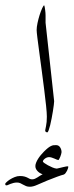

<svg xmlns="http://www.w3.org/2000/svg" viewBox="-101 -503 281 734"><path d="M106 -116.2Q106 -112.3 104.7 -101.8Q103.5 -91.3 101.3 -78.1Q99.1 -64.9 96.4 -50.5Q93.8 -36.1 90.8 -24.4Q87.9 -12.7 85 -4.9Q82 2.9 80.1 2.9Q71.8 2.9 71.8 -4.9Q71.8 -7.3 75 -21.2Q78.1 -35.2 78.1 -57.1Q78.1 -70.8 75.2 -98.6Q72.3 -126.5 67.9 -161.1Q63.5 -195.8 58.6 -232.9Q53.7 -270 49.3 -302.2Q44.9 -334.5 42 -357.9Q39.1 -381.3 39.1 -388.2Q39.1 -399.4 42.5 -415.3Q45.9 -431.2 50.5 -445.8Q55.2 -460.4 60.1 -471.2Q64.9 -481.9 67.9 -482.9Q68.8 -481.4 69.8 -476.6Q70.8 -471.7 71.5 -465.8Q72.3 -460 72.8 -453.9Q73.2 -447.8 73.2 -443.8V-416ZM160.2 134.8Q160.2 136.2 158.9 140.6Q157.7 145 155.3 149.7Q152.8 154.3 149.7 158.7Q146.5 163.1 142.1 164.6Q135.3 166 117.4 172.6Q99.6 179.2 80.1 187Q56.2 196.8 40.8 203.9Q25.4 210.9 13.2 210.9Q4.9 210.9 -1.2 208.5Q-7.3 206.1 -12.7 202.9Q-18.1 199.7 -23.4 197.3Q-28.8 194.8 -36.1 194.8Q-43.5 194.8 -49.8 196.5Q-56.2 198.2 -61.3 200.2Q-66.4 202.1 -70.1 203.9Q-73.7 205.6 -75.7 205.6Q-79.6 205.6 -80.3 203.9Q-81.1 202.1 -81.1 199.7Q-81.1 198.2 -76.2 193.4Q-71.3 188.5 -63.2 183.3Q-55.2 178.2 -45.2 174.1Q-35.2 169.9 -24.9 169.9Q-14.2 169.9 -7.3 171.9Q-0.5 173.8 4.2 176.3Q8.8 178.7 12.7 180.7Q16.6 182.6 22 182.6Q27.3 182.6 32.5 180.4Q37.6 178.2 42.5 175Q47.4 171.9 52.2 168.7Q57.1 165.5 62 163.6Q58.1 162.1 53.2 159.4Q48.3 156.7 44.2 152.8Q40 148.9 37.1 143.8Q34.2 138.7 34.2 131.8Q34.2 126 37.1 118.7Q40 111.3 44.7 104Q49.3 96.7 55.2 89.6Q61 82.5 66.9 76.7Q76.2 67.4 82.5 62.5Q88.9 57.6 94 55.2Q99.1 52.7 103.5 52.2Q107.9 51.8 113.3 51.8Q123.5 51.8 128.9 60.3Q134.3 68.8 134.3 78.6Q134.3 81.5 132.8 86.4Q131.3 91.3 129.4 96.4Q127.4 101.6 125.2 105.2Q123 108.9 122.1 108.9Q120.1 108.9 116.2 107.2Q112.3 105.5 107.2 103.3Q102.1 101.1 96.7 99.4Q91.3 97.7 86.9 97.7Q78.1 97.7 70.6 103.5Q63 109.4 63 114.7Q63 116.2 68.6 120.4Q74.2 124.5 82.3 128.9Q90.3 133.3 99.6 137.2Q108.9 141.1 116.2 141.6Q122.1 140.1 128.7 138.7Q135.3 137.2 141.1 135.7Q147 134.3 151.4 133.5Q155.8 132.8 157.2 132.8Q160.2 132.8 160.2 134.8Z"/></svg>

Font: Scheherazade Rohingya
Style: Regular
Weight: 400
Designer: SIL International
Foundry: SIL International
Version: Version 2.000 (build 440/429)